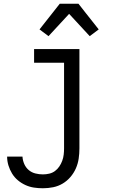

<svg xmlns="http://www.w3.org/2000/svg" viewBox="-20 -782 640 1025"><path d="M209 223Q185 223 161.5 219.5Q138 216 116 206Q94 196 75.5 180.5Q57 165 44.5 144.5Q32 124 25 101Q18 78 18 54H100Q101 74 109.5 93.5Q118 113 133.5 126Q149 139 169 144Q189 149 209 149Q226 149 243 145Q260 141 273.5 131Q287 121 296.5 107Q306 93 312 77Q318 61 320 44Q322 27 322 10V-447H162V-520H404V10Q404 38 400 65Q396 92 385 117Q374 142 356 163Q338 184 314.5 198Q291 212 264 217.5Q237 223 209 223ZM239 -589 191 -625 299 -762H399L435 -716L507 -625L459 -589L349 -708Z"/></svg>

Font: Nova
Style: Regular
Weight: 400
Monospace: yes
Designer: Belleve Invis
Foundry: Belleve Invis
Version: Version 24.1.4; ttfautohint (v1.8.4)